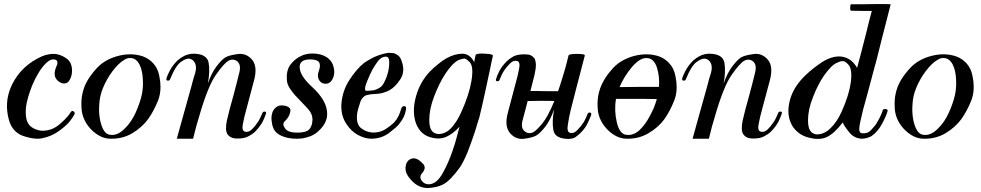

<svg xmlns="http://www.w3.org/2000/svg" viewBox="-20 -690 4881 955"><path d="M244.1 -394.5Q259.8 -394.5 263.7 -386.7Q267.6 -377.9 263.7 -367.2Q250 -336.9 252 -319.3Q252.9 -302.7 266.6 -289.1Q286.1 -271.5 305.7 -275.4Q325.2 -279.3 335 -312.5Q341.8 -339.8 335 -364.3Q329.1 -388.7 304.7 -403.3Q275.4 -421.9 247.1 -421.9Q246.1 -421.9 245.1 -421.9Q218.8 -421.9 189.5 -410.2Q87.9 -365.2 41 -271.5Q14.6 -217.8 14.6 -162.1Q14.6 -122.1 28.3 -81.1Q48.8 -27.3 101.6 -11.7Q138.7 0 167 0Q178.7 0 188.5 -2Q237.3 -11.7 275.4 -40Q312.5 -67.4 328.1 -87.9Q342.8 -107.4 348.6 -118.2Q351.6 -123 351.6 -126Q351.6 -132.8 344.7 -136.7Q336.9 -142.6 328.1 -127Q319.3 -111.3 291 -85Q260.7 -55.7 234.4 -46.9Q208 -38.1 183.6 -40Q156.2 -43.9 135.7 -58.6Q115.2 -74.2 110.4 -103.5Q102.5 -149.4 121.1 -210.9Q139.6 -273.4 168 -321.3Q186.5 -353.5 207 -374Q227.5 -394.5 244.1 -394.5Z M627.9 -401.4Q643.6 -401.4 655.3 -392.6Q667 -382.8 674.8 -367.2Q688.5 -338.9 690.4 -295.9Q693.4 -253.9 684.6 -215.8Q675.8 -176.8 654.3 -128.9Q632.8 -82 601.6 -51.8Q585 -34.2 566.4 -25.4Q547.9 -16.6 527.3 -19.5Q503.9 -22.5 490.2 -52.7Q476.6 -84 473.6 -124Q471.7 -145.5 473.6 -168.9Q474.6 -191.4 479.5 -212.9Q488.3 -251 512.7 -294.9Q538.1 -338.9 567.4 -368.2Q583 -383.8 598.6 -392.6Q614.3 -402.3 627.9 -401.4ZM716.8 -97.7Q745.1 -137.7 765.6 -188.5Q778.3 -219.7 778.3 -257.8Q778.3 -283.2 772.5 -311.5Q765.6 -348.6 744.1 -373Q723.6 -396.5 694.3 -408.2Q663.1 -419.9 627.9 -419.9Q601.6 -419.9 572.3 -413.1Q504.9 -396.5 463.9 -353.5Q411.1 -296.9 395.5 -245.1Q384.8 -210.9 384.8 -174.8Q384.8 -157.2 386.7 -138.7Q394.5 -84 437.5 -42Q481.4 0 530.3 0Q532.2 0 535.2 0Q592.8 0 639.6 -28.3Q687.5 -57.6 716.8 -97.7Z M940.4 0Q926.8 0 900.4 0Q874 0 859.4 0Q876 -60.5 895.5 -129.9Q915 -199.2 929.7 -252Q937.5 -280.3 942.4 -299.8Q948.2 -320.3 951.2 -328.1Q959 -357.4 950.2 -376Q941.4 -393.6 924.8 -397.5Q908.2 -402.3 880.9 -382.8Q853.5 -364.3 825.2 -293.9Q822.3 -288.1 813.5 -289.1Q807.6 -290 807.6 -294.9Q807.6 -296.9 807.6 -299.8Q812.5 -316.4 825.2 -339.8Q837.9 -364.3 862.3 -388.7Q877 -402.3 896.5 -412.1Q917 -421.9 940.4 -422.9Q1008.8 -422.9 1017.6 -378.9Q1025.4 -334 1013.7 -274.4Q1032.2 -327.1 1056.6 -359.4Q1082 -392.6 1100.6 -404.3Q1118.2 -415 1161.1 -420.9Q1204.1 -427.7 1234.4 -392.6Q1261.7 -358.4 1244.1 -292Q1226.6 -225.6 1204.1 -141.6Q1195.3 -111.3 1188.5 -75.2Q1180.7 -40 1198.2 -35.2Q1215.8 -30.3 1232.4 -45.9Q1249 -62.5 1257.8 -76.2Q1267.6 -88.9 1273.4 -101.6Q1279.3 -113.3 1286.1 -129.9Q1289.1 -135.7 1297.9 -134.8Q1303.7 -134.8 1303.7 -128.9Q1303.7 -127 1302.7 -124Q1297.9 -108.4 1286.1 -84Q1273.4 -60.5 1249 -35.2Q1234.4 -21.5 1214.8 -11.7Q1195.3 -1 1162.1 -1Q1140.6 -1 1129.9 -6.8Q1119.1 -11.7 1111.3 -22.5Q1098.6 -43 1108.4 -89.8Q1119.1 -137.7 1142.6 -220.7Q1150.4 -251 1156.2 -272.5Q1161.1 -293 1170.9 -331.1Q1179.7 -368.2 1160.2 -384.8Q1139.6 -400.4 1116.2 -387.7Q1093.8 -375 1053.7 -317.4Q1013.7 -260.7 970.7 -111.3Q962.9 -85.9 956.1 -61.5Q950.2 -37.1 940.4 0Z M1599.6 -273.4Q1621.1 -273.4 1631.8 -293Q1642.6 -310.5 1642.6 -333Q1642.6 -335 1642.6 -335.9Q1641.6 -352.5 1635.7 -368.2Q1628.9 -384.8 1616.2 -396.5Q1593.8 -418 1552.7 -422.9Q1543 -423.8 1533.2 -423.8Q1504.9 -423.8 1480.5 -413.1Q1449.2 -399.4 1425.8 -370.1Q1402.3 -339.8 1407.2 -288.1Q1409.2 -270.5 1419.9 -252.9Q1430.7 -236.3 1445.3 -218.8Q1473.6 -188.5 1503.9 -157.2Q1534.2 -127 1534.2 -96.7Q1534.2 -66.4 1519.5 -47.9Q1503.9 -30.3 1460 -30.3Q1411.1 -30.3 1397.5 -51.8Q1382.8 -72.3 1395.5 -85.9Q1418.9 -107.4 1423.8 -133.8Q1429.7 -159.2 1391.6 -165Q1377.9 -167 1367.2 -164.1Q1356.4 -160.2 1349.6 -153.3Q1330.1 -134.8 1330.1 -100.6Q1330.1 -94.7 1331.1 -88.9Q1335 -46.9 1357.4 -28.3Q1377 -11.7 1413.1 -3.9Q1433.6 0 1454.1 0Q1469.7 0 1486.3 -2Q1505.9 -5.9 1524.4 -12.7Q1543.9 -20.5 1558.6 -33.2Q1614.3 -80.1 1606.4 -137.7Q1599.6 -195.3 1533.2 -256.8Q1472.7 -311.5 1470.7 -353.5Q1467.8 -394.5 1523.4 -394.5Q1557.6 -394.5 1567.4 -379.9Q1576.2 -364.3 1565.4 -335.9Q1556.6 -311.5 1566.4 -293Q1577.1 -273.4 1599.6 -273.4Z M1974.6 -146.5Q1969.7 -128.9 1961.9 -112.3Q1953.1 -94.7 1939.5 -80.1Q1929.7 -70.3 1905.3 -52.7Q1880.9 -34.2 1848.6 -31.2Q1831.1 -29.3 1812.5 -34.2Q1793 -39.1 1773.4 -54.7Q1758.8 -68.4 1755.9 -91.8Q1752.9 -115.2 1760.7 -145.5Q1764.6 -160.2 1771.5 -180.7Q1777.3 -201.2 1795.9 -213.9Q1814.5 -221.7 1848.6 -222.7Q1883.8 -223.6 1917 -241.2Q1946.3 -256.8 1972.7 -297.9Q1998 -338.9 1974.6 -394.5Q1968.8 -408.2 1959 -415Q1949.2 -422.9 1937.5 -425.8Q1929.7 -426.8 1920.9 -426.8Q1915 -427.7 1909.2 -426.8Q1894.5 -424.8 1878.9 -419.9Q1850.6 -412.1 1826.2 -398.4Q1801.8 -384.8 1792 -377.9Q1752.9 -346.7 1717.8 -292Q1681.6 -236.3 1677.7 -167Q1677.7 -164.1 1677.7 -161.1Q1677.7 -136.7 1683.6 -115.2Q1690.4 -91.8 1703.1 -73.2Q1725.6 -38.1 1760.7 -18.6Q1795.9 0 1828.1 0Q1878.9 -1 1916 -29.3Q1953.1 -57.6 1963.9 -71.3Q1979.5 -90.8 1988.3 -108.4Q1996.1 -125 1999 -143.6Q2000 -147.5 2000 -150.4Q2000 -162.1 1991.2 -162.1Q1979.5 -163.1 1974.6 -146.5ZM1873 -256.8Q1851.6 -242.2 1833 -240.2Q1813.5 -238.3 1799.8 -238.3Q1789.1 -246.1 1805.7 -285.2Q1821.3 -323.2 1833 -344.7Q1844.7 -365.2 1860.4 -386.7Q1877 -407.2 1897.5 -408.2Q1915 -409.2 1916 -384.8Q1917 -360.4 1910.2 -331.1Q1904.3 -306.6 1893.6 -286.1Q1883.8 -264.6 1873 -256.8Z M2160.2 -23.4Q2197.3 -23.4 2225.6 -54.7Q2253.9 -85.9 2275.4 -134.8Q2313.5 -218.8 2325.2 -289.1Q2336.9 -360.4 2315.4 -381.8Q2300.8 -396.5 2292 -398.4Q2282.2 -399.4 2261.7 -391.6Q2247.1 -384.8 2229.5 -367.2Q2211.9 -348.6 2195.3 -323.2Q2164.1 -275.4 2139.6 -210.9Q2115.2 -147.5 2115.2 -93.8Q2115.2 -58.6 2126 -42Q2136.7 -25.4 2160.2 -23.4ZM2106.4 245.1Q2062.5 245.1 2028.3 209Q1996.1 175.8 1997.1 147.5Q1997.1 144.5 1997.1 142.6Q2000 109.4 2025.4 99.6Q2051.8 90.8 2079.1 120.1Q2088.9 127.9 2090.8 135.7Q2093.8 142.6 2091.8 149.4Q2088.9 161.1 2079.1 171.9Q2069.3 182.6 2071.3 194.3Q2073.2 207 2085 216.8Q2095.7 226.6 2114.3 226.6Q2152.3 224.6 2181.6 171.9Q2210.9 120.1 2231.4 58.6Q2243.2 25.4 2251 -4.9Q2259.8 -36.1 2265.6 -59.6Q2232.4 -23.4 2198.2 -8.8Q2164.1 5.9 2119.1 -7.8Q2089.8 -16.6 2071.3 -38.1Q2052.7 -60.5 2044.9 -89.8Q2030.3 -144.5 2049.8 -212.9Q2069.3 -282.2 2118.2 -334Q2136.7 -353.5 2158.2 -370.1Q2178.7 -387.7 2201.2 -400.4Q2242.2 -422.9 2280.3 -422.9Q2317.4 -421.9 2338.9 -380.9Q2339.8 -390.6 2341.8 -398.4Q2343.8 -406.2 2345.7 -416Q2347.7 -423.8 2379.9 -423.8Q2384.8 -423.8 2390.6 -422.9Q2431.6 -421.9 2431.6 -413.1Q2431.6 -412.1 2431.6 -412.1Q2428.7 -402.3 2418 -348.6Q2406.2 -293.9 2393.6 -234.4Q2384.8 -194.3 2377 -160.2Q2369.1 -125 2364.3 -106.4Q2359.4 -90.8 2352.5 -69.3Q2346.7 -46.9 2337.9 -22.5Q2323.2 22.5 2304.7 69.3Q2285.2 116.2 2266.6 143.6Q2219.7 208 2185.5 226.6Q2151.4 244.1 2106.4 245.1Z M2755.9 -236.3Q2761.7 -252.9 2767.6 -271.5Q2773.4 -290 2779.3 -309.6Q2791 -346.7 2797.9 -374Q2804.7 -401.4 2807.6 -413.1Q2809.6 -421.9 2846.7 -421.9Q2848.6 -421.9 2850.6 -421.9Q2891.6 -421.9 2888.7 -413.1Q2864.3 -321.3 2843.8 -241.2Q2824.2 -162.1 2817.4 -137.7Q2810.5 -108.4 2804.7 -71.3Q2797.9 -34.2 2815.4 -29.3Q2833 -24.4 2849.6 -41Q2866.2 -57.6 2875 -70.3Q2884.8 -83 2890.6 -95.7Q2896.5 -107.4 2903.3 -125Q2906.2 -130.9 2915 -129.9Q2920.9 -128.9 2920.9 -123Q2920.9 -121.1 2920.9 -119.1Q2915 -102.5 2903.3 -78.1Q2891.6 -52.7 2867.2 -28.3Q2852.5 -14.6 2840.8 -6.8Q2829.1 0 2809.6 1Q2740.2 1 2732.4 -43Q2724.6 -86.9 2736.3 -146.5Q2717.8 -93.8 2693.4 -61.5Q2668 -28.3 2648.4 -16.6Q2631.8 -5.9 2587.9 0Q2582 1 2576.2 1Q2541 1 2515.6 -29.3Q2488.3 -63.5 2505.9 -128.9Q2523.4 -195.3 2545.9 -280.3Q2554.7 -309.6 2561.5 -345.7Q2569.3 -381.8 2552.7 -386.7Q2534.2 -391.6 2517.6 -375Q2501 -358.4 2492.2 -345.7Q2482.4 -332 2476.6 -320.3Q2470.7 -307.6 2463.9 -291Q2460.9 -285.2 2452.1 -286.1Q2446.3 -287.1 2446.3 -292Q2446.3 -293.9 2447.3 -296.9Q2452.1 -313.5 2463.9 -336.9Q2476.6 -361.3 2501 -385.7Q2515.6 -399.4 2535.2 -410.2Q2555.7 -419.9 2587.9 -419.9Q2609.4 -419.9 2620.1 -415Q2630.9 -409.2 2638.7 -399.4Q2642.6 -391.6 2643.6 -383.8Q2645.5 -375 2645.5 -368.2Q2645.5 -347.7 2638.7 -317.4Q2630.9 -287.1 2618.2 -237.3Q2628.9 -237.3 2655.3 -237.3Q2681.6 -236.3 2708 -236.3Q2722.7 -236.3 2735.4 -236.3Q2748 -236.3 2755.9 -236.3ZM2604.5 -187.5Q2598.6 -167 2592.8 -142.6Q2585.9 -118.2 2579.1 -90.8Q2569.3 -52.7 2589.8 -37.1Q2609.4 -20.5 2633.8 -33.2Q2650.4 -43 2677.7 -76.2Q2705.1 -109.4 2737.3 -187.5Q2723.6 -188.5 2675.8 -188.5Q2627.9 -188.5 2604.5 -187.5Z M3284.2 -96.7Q3312.5 -136.7 3333 -188.5Q3345.7 -218.8 3345.7 -257.8Q3345.7 -282.2 3339.8 -310.5Q3333 -348.6 3311.5 -372.1Q3291 -396.5 3261.7 -408.2Q3230.5 -419.9 3195.3 -419.9Q3168.9 -419.9 3139.6 -413.1Q3072.3 -396.5 3031.2 -353.5Q2982.4 -300.8 2964.8 -249Q2952.1 -212.9 2952.1 -173.8Q2952.1 -156.2 2954.1 -137.7Q2961.9 -84 3004.9 -42Q3048.8 0 3097.7 0Q3099.6 0 3102.5 0Q3160.2 0 3207 -28.3Q3254.9 -56.6 3284.2 -96.7ZM3061.5 -256.8Q3084 -309.6 3123 -356.4Q3163.1 -402.3 3195.3 -401.4Q3231.4 -401.4 3247.1 -355.5Q3261.7 -309.6 3257.8 -257.8Q3216.8 -257.8 3154.3 -257.8Q3092.8 -257.8 3061.5 -256.8ZM3247.1 -197.3Q3241.2 -176.8 3232.4 -154.3Q3222.7 -131.8 3210.9 -110.4Q3189.5 -70.3 3160.2 -42Q3129.9 -14.6 3094.7 -19.5Q3061.5 -23.4 3047.9 -82Q3034.2 -140.6 3043.9 -198.2Q3054.7 -198.2 3071.3 -198.2Q3087.9 -198.2 3107.4 -198.2Q3145.5 -198.2 3185.5 -198.2Q3225.6 -198.2 3247.1 -197.3Z M3505.9 0Q3492.2 0 3465.8 0Q3439.5 0 3424.8 0Q3441.4 -60.5 3460.9 -129.9Q3480.5 -199.2 3495.1 -252Q3502.9 -280.3 3507.8 -299.8Q3513.7 -320.3 3516.6 -328.1Q3524.4 -357.4 3515.6 -376Q3506.8 -393.6 3490.2 -397.5Q3473.6 -402.3 3446.3 -382.8Q3418.9 -364.3 3390.6 -293.9Q3387.7 -288.1 3378.9 -289.1Q3373 -290 3373 -294.9Q3373 -296.9 3373 -299.8Q3377.9 -316.4 3390.6 -339.8Q3403.3 -364.3 3427.7 -388.7Q3442.4 -402.3 3461.9 -412.1Q3482.4 -421.9 3505.9 -422.9Q3574.2 -422.9 3583 -378.9Q3590.8 -334 3579.1 -274.4Q3597.7 -327.1 3622.1 -359.4Q3647.5 -392.6 3666 -404.3Q3683.6 -415 3726.6 -420.9Q3769.5 -427.7 3799.8 -392.6Q3827.1 -358.4 3809.6 -292Q3792 -225.6 3769.5 -141.6Q3760.7 -111.3 3753.9 -75.2Q3746.1 -40 3763.7 -35.2Q3781.2 -30.3 3797.9 -45.9Q3814.5 -62.5 3823.2 -76.2Q3833 -88.9 3838.9 -101.6Q3844.7 -113.3 3851.6 -129.9Q3854.5 -135.7 3863.3 -134.8Q3869.1 -134.8 3869.1 -128.9Q3869.1 -127 3868.2 -124Q3863.3 -108.4 3851.6 -84Q3838.9 -60.5 3814.5 -35.2Q3799.8 -21.5 3780.3 -11.7Q3760.7 -1 3727.5 -1Q3706.1 -1 3695.3 -6.8Q3684.6 -11.7 3676.8 -22.5Q3664.1 -43 3673.8 -89.8Q3684.6 -137.7 3708 -220.7Q3715.8 -251 3721.7 -272.5Q3726.6 -293 3736.3 -331.1Q3745.1 -368.2 3725.6 -384.8Q3705.1 -400.4 3681.6 -387.7Q3659.2 -375 3619.1 -317.4Q3579.1 -260.7 3536.1 -111.3Q3528.3 -85.9 3521.5 -61.5Q3515.6 -37.1 3505.9 0Z M3999 -91.8Q3999 -144.5 4023.4 -206.1Q4046.9 -267.6 4078.1 -313.5Q4095.7 -337.9 4112.3 -355.5Q4129.9 -373 4145.5 -378.9Q4165 -387.7 4174.8 -385.7Q4184.6 -384.8 4198.2 -370.1Q4220.7 -348.6 4211.9 -282.2Q4203.1 -215.8 4165 -131.8Q4142.6 -83 4111.3 -52.7Q4080.1 -21.5 4043 -21.5Q4020.5 -23.4 4009.8 -40Q3999 -56.6 3999 -91.8ZM4333 -367.2Q4334 -367.2 4342.8 -403.3Q4351.6 -438.5 4363.3 -485.4Q4377.9 -543 4392.6 -599.6Q4406.2 -656.2 4410.2 -668.9Q4399.4 -669.9 4381.8 -669.9Q4365.2 -669.9 4344.7 -669.9Q4307.6 -669.9 4269.5 -668.9Q4231.4 -668.9 4213.9 -668.9Q4209 -668.9 4209 -652.3Q4208 -636.7 4213.9 -636.7Q4236.3 -636.7 4273.4 -635.7Q4310.5 -635.7 4316.4 -635.7Q4311.5 -615.2 4303.7 -587.9Q4296.9 -559.6 4289.1 -528.3Q4274.4 -471.7 4260.7 -418Q4247.1 -365.2 4243.2 -352.5Q4225.6 -382.8 4203.1 -395.5Q4181.6 -408.2 4157.2 -409.2Q4113.3 -410.2 4067.4 -379.9Q4020.5 -348.6 3986.3 -315.4Q3928.7 -260.7 3910.2 -196.3Q3901.4 -165 3901.4 -137.7Q3901.4 -107.4 3912.1 -82Q3922.9 -54.7 3945.3 -35.2Q3967.8 -14.6 4001 -5.9Q4026.4 1 4047.9 1Q4073.2 1 4093.8 -8.8Q4130.9 -27.3 4171.9 -81.1Q4177.7 -64.5 4203.1 -33.2Q4227.5 -2 4265.6 0Q4276.4 0 4289.1 -2.9Q4300.8 -5.9 4314.5 -12.7Q4345.7 -34.2 4367.2 -74.2Q4388.7 -114.3 4394.5 -136.7Q4397.5 -146.5 4384.8 -147.5Q4373 -148.4 4371.1 -142.6Q4366.2 -125 4355.5 -104.5Q4344.7 -84 4335.9 -70.3Q4326.2 -57.6 4310.5 -41Q4294.9 -24.4 4267.6 -27.3Q4252.9 -28.3 4253.9 -50.8Q4254.9 -72.3 4272.5 -142.6Q4282.2 -180.7 4297.9 -235.4Q4312.5 -291 4333 -367.2Z M4672.9 -401.4Q4688.5 -401.4 4700.2 -392.6Q4711.9 -382.8 4719.7 -367.2Q4733.4 -338.9 4735.4 -295.9Q4738.3 -253.9 4729.5 -215.8Q4720.7 -176.8 4699.2 -128.9Q4677.7 -82 4646.5 -51.8Q4629.9 -34.2 4611.3 -25.4Q4592.8 -16.6 4572.3 -19.5Q4548.8 -22.5 4535.2 -52.7Q4521.5 -84 4518.6 -124Q4516.6 -145.5 4518.6 -168.9Q4519.5 -191.4 4524.4 -212.9Q4533.2 -251 4557.6 -294.9Q4583 -338.9 4612.3 -368.2Q4627.9 -383.8 4643.6 -392.6Q4659.2 -402.3 4672.9 -401.4ZM4761.7 -97.7Q4790 -137.7 4810.5 -188.5Q4823.2 -219.7 4823.2 -257.8Q4823.2 -283.2 4817.4 -311.5Q4810.5 -348.6 4789.1 -373Q4768.6 -396.5 4739.3 -408.2Q4708 -419.9 4672.9 -419.9Q4646.5 -419.9 4617.2 -413.1Q4549.8 -396.5 4508.8 -353.5Q4456.1 -296.9 4440.4 -245.1Q4429.7 -210.9 4429.7 -174.8Q4429.7 -157.2 4431.6 -138.7Q4439.5 -84 4482.4 -42Q4526.4 0 4575.2 0Q4577.1 0 4580.1 0Q4637.7 0 4684.6 -28.3Q4732.4 -57.6 4761.7 -97.7Z"/></svg>

Font: Gilchrist
Style: Regular
Weight: 400
Version: 1.0